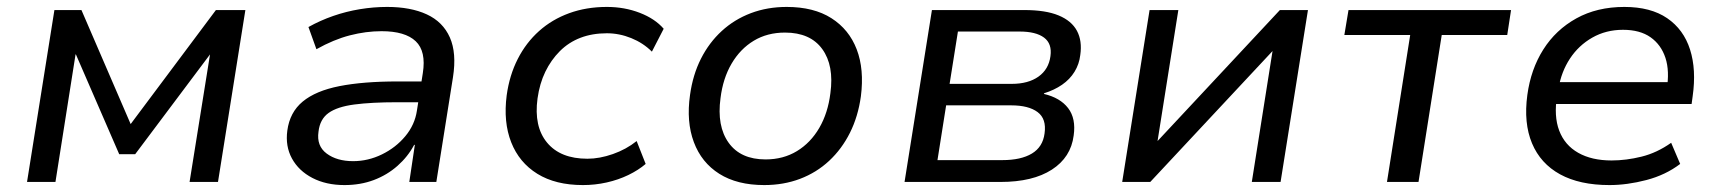

<svg xmlns="http://www.w3.org/2000/svg" viewBox="-20 -525 4971 554"><path d="M58 0 137 -496H215L357 -167L603 -496H688L609 0H527L586 -368L370 -80H324L199 -368H198L140 0Z M974 9Q921 9 881.5 -11.5Q842 -32 822.5 -67.5Q803 -103 809 -148Q816 -201 853.5 -232Q891 -263 959.5 -276.5Q1028 -290 1128 -290H1211L1202 -230H1126Q1052 -230 1002.5 -223.5Q953 -217 928 -199Q903 -181 899 -145Q893 -104 922.5 -82Q952 -60 999 -60Q1042 -60 1082 -79.5Q1122 -99 1149.5 -132Q1177 -165 1183 -206L1200 -314Q1210 -377 1179.5 -406Q1149 -435 1081 -435Q1036 -435 989.5 -423Q943 -411 893 -383L870 -447Q904 -466 941.5 -479Q979 -492 1018.5 -498.5Q1058 -505 1097 -505Q1165 -505 1211.5 -483.5Q1258 -462 1278 -417Q1298 -372 1287 -302L1239 0H1161L1177 -107H1175Q1157 -73 1127 -46.5Q1097 -20 1058.5 -5.5Q1020 9 974 9Z M1662 9Q1583 9 1530.5 -23.5Q1478 -56 1455 -114.5Q1432 -173 1442 -250Q1450 -308 1474 -355Q1498 -402 1535.5 -435.5Q1573 -469 1622.5 -487Q1672 -505 1731 -505Q1782 -505 1826 -488Q1870 -471 1895 -442L1861 -376Q1836 -401 1801.5 -415Q1767 -429 1731 -429Q1689 -429 1655 -416Q1621 -403 1595.5 -377.5Q1570 -352 1553.5 -318Q1537 -284 1531 -241Q1520 -160 1558.5 -113.5Q1597 -67 1675 -67Q1710 -67 1748.5 -80.5Q1787 -94 1817 -118L1843 -52Q1822 -34 1793 -20Q1764 -6 1730.5 1.5Q1697 9 1662 9Z M2185 9Q2107 9 2055.5 -23.5Q2004 -56 1982 -115Q1960 -174 1971 -251Q1979 -309 2002.5 -355.5Q2026 -402 2062.5 -435.5Q2099 -469 2146.5 -487Q2194 -505 2250 -505Q2328 -505 2379 -472.5Q2430 -440 2452 -382.5Q2474 -325 2464 -247Q2456 -189 2432.5 -142Q2409 -95 2372.5 -61Q2336 -27 2288.5 -9Q2241 9 2185 9ZM2189 -65Q2240 -65 2279.5 -89Q2319 -113 2344 -156Q2369 -199 2376 -256Q2387 -336 2352.5 -383.5Q2318 -431 2245 -431Q2194 -431 2155 -407.5Q2116 -384 2091 -341.5Q2066 -299 2059 -242Q2048 -161 2082.5 -113Q2117 -65 2189 -65Z M2590 0 2669 -496H2936Q2997 -496 3034.5 -480.5Q3072 -465 3087.5 -436Q3103 -407 3097 -366Q3094 -340 3080.5 -318Q3067 -296 3044.5 -280.5Q3022 -265 2993 -256L2992 -254Q3039 -243 3062 -213Q3085 -183 3078 -134Q3070 -71 3015 -35.5Q2960 0 2867 0ZM2685 -63H2872Q2926 -63 2957.5 -82Q2989 -101 2994 -140Q3000 -182 2974 -201.5Q2948 -221 2898 -221H2710ZM2720 -283H2899Q2947 -283 2976.5 -304Q3006 -325 3011 -363Q3016 -399 2992.5 -416.5Q2969 -434 2922 -434H2744Z M3218 0 3297 -496H3380L3320 -118L3673 -496H3754L3675 0H3592L3652 -379H3653L3299 0Z M3982 0 4049 -424H3859L3871 -496H4340L4329 -424H4140L4073 0Z M4624 9Q4538 9 4481.5 -22Q4425 -53 4400.5 -111.5Q4376 -170 4387 -251Q4397 -325 4433 -382Q4469 -439 4528.5 -472Q4588 -505 4667 -505Q4743 -505 4790.5 -472.5Q4838 -440 4856.5 -382Q4875 -324 4864 -247L4861 -225H4450L4460 -288H4812L4789 -266Q4798 -320 4785.5 -358Q4773 -396 4742.5 -417.5Q4712 -439 4663 -439Q4614 -439 4574.5 -416.5Q4535 -394 4510 -356Q4485 -318 4477 -270L4473 -250Q4463 -190 4479 -148Q4495 -106 4534 -84Q4573 -62 4630 -62Q4672 -62 4716.5 -73Q4761 -84 4802 -113L4828 -52Q4786 -20 4730.5 -5.5Q4675 9 4624 9Z"/></svg>

Font: Nunito Sans 7pt
Style: Italic
Weight: 400
Italic angle: -9°
Designer: Vernon Adams
Foundry: Vernon Adams
Version: Version 3.101;gftools[0.9.27]